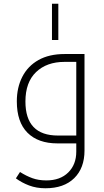

<svg xmlns="http://www.w3.org/2000/svg" viewBox="-20 -767 557 1027"><path d="M223 240Q175 240 135.5 225Q96 210 65 187L87 153Q120 174 153 186Q186 198 228 198Q302 198 345 155.5Q388 113 388 44V0H287Q184 0 127 -57Q70 -114 70 -225Q70 -299 99.5 -356.5Q129 -414 186 -446Q243 -478 326 -478H432V38Q432 132 377 186Q322 240 223 240ZM388 -42V-436H325Q230 -436 173 -381.5Q116 -327 116 -224Q116 -42 290 -42ZM258 -747H292V-553H258Z"/></svg>

Font: Noto Kufi Arabic ExtraLight
Style: Regular
Weight: 200
Designer: Monotype Design Team, David Williams, Khaled Hosny
Foundry: Google LLC
Version: Version 2.109; ttfautohint (v1.8.4.7-5d5b)